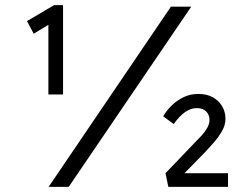

<svg xmlns="http://www.w3.org/2000/svg" viewBox="-20 -726 966 746"><path d="M168 -359V-654L177 -635L111 -595L85 -644L190 -706H225V-359H197Q190 -359 183 -359Q176 -359 168 -359ZM169 0 644 -700H723L247 0ZM634 0 623 -53 736 -171Q749 -184 762.5 -198.5Q776 -213 785 -229Q794 -245 794 -260Q794 -280 781 -293Q768 -306 745 -306Q721 -306 698.5 -290Q676 -274 655 -244L614 -274Q628 -298 648.5 -317.5Q669 -337 694.5 -349Q720 -361 751 -361Q784 -361 807 -348Q830 -335 843 -313.5Q856 -292 856 -264Q856 -240 842.5 -216.5Q829 -193 811 -172.5Q793 -152 777 -135L686 -42L691 -53H866V0Z"/></svg>

Font: Lexend Exa Light
Style: Regular
Weight: 300
Designer: Bonnie Shaver-Troup, Thomas Jockin
Foundry: Lexend
Version: Version 1.007